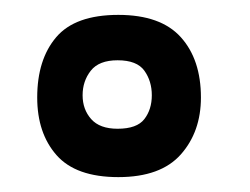

<svg xmlns="http://www.w3.org/2000/svg" viewBox="-20 -593 336 258"><path d="M139 -355Q82 -355 56 -384.5Q30 -414 30 -462Q30 -513 55.5 -543Q81 -573 139 -573Q196 -573 223 -543Q250 -513 250 -462Q250 -416 223 -385.5Q196 -355 139 -355ZM138 -420Q164 -420 174 -433Q184 -446 184 -465Q184 -484 174 -498Q164 -512 138 -512Q113 -512 102 -498Q91 -484 91 -465Q91 -446 102.5 -433Q114 -420 138 -420Z"/></svg>

Font: Darker Grotesque
Style: Bold
Weight: 700
Designer: Gabriel Lam
Foundry: TypeRant
Version: Version 1.000;gftools[0.9.28]